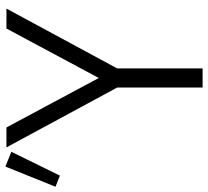

<svg xmlns="http://www.w3.org/2000/svg" viewBox="-186 -734 784 724"><g transform="rotate(-90 206.0 -372.0)"><path d="M-136.2 -554.7 -60.1 -743.7 -4.4 -721.2 -94.2 -538.1ZM12.2 -739.7H87.4L273.9 -391.6L460.4 -739.7H535.6L310.1 -322.3V0H237.8V-322.3Z"/></g></svg>

Font: News Cycle
Style: Regular
Weight: 500
Version: Version 0.5.2